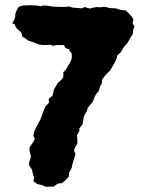

<svg xmlns="http://www.w3.org/2000/svg" viewBox="-20 -632 546 737"><path d="M156 85 140 78 124 75 108 64 111 50 106 35 103 20 91 1 93 -13 99 -30 93 -55 94 -67 106 -85 114 -99 108 -110 111 -127 117 -139 125 -155 133 -169 140 -185 143 -196 154 -223 168 -238 167 -253 182 -265 187 -289 194 -300 203 -315 216 -326 223 -336V-355L234 -366L241 -379L250 -394L254 -403L256 -415L255 -426L252 -432L246 -437L247 -443L238 -445L230 -449L226 -459H212H195L183 -456L176 -460L148 -459L130 -461L115 -467L107 -470L87 -477L77 -485L66 -491L62 -507L45 -522L39 -531L37 -538L27 -543L33 -553L38 -565L39 -580L44 -592L52 -606L68 -611L95 -612L117 -611L141 -608L143 -611L162 -610L181 -607L195 -606H212L226 -605L245 -607L258 -603L282 -601L294 -600L305 -605L325 -599L334 -602L352 -605L364 -604L382 -606L403 -601L424 -600L443 -594L463 -592L477 -578L487 -566L492 -558L489 -542L496 -531L491 -516L490 -502L482 -490L470 -468L456 -452L451 -444L443 -431L431 -420L426 -404L420 -391L411 -376L403 -362L393 -352L381 -339L372 -326L371 -312L364 -301L359 -282L349 -271L342 -258L337 -243L328 -232L317 -218L313 -205L304 -190L301 -180L297 -155L284 -138L285 -130L275 -112L277 -99V-81L268 -66L264 -54L270 -40L262 -15L258 -2L255 13L246 29L244 46L232 59L218 71L201 73L187 84Z"/></svg>

Font: Winky Rough
Style: Bold
Weight: 700
Designer: Simon Atzbach
Foundry: typofactur
Version: Version 1.206; ttfautohint (v1.8.4.7-5d5b)